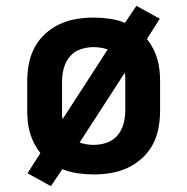

<svg xmlns="http://www.w3.org/2000/svg" viewBox="-20 -588 640 656"><path d="M154 48 74 4 118 -65Q106 -80 97 -97.5Q88 -115 82.5 -133.5Q77 -152 75 -171.5Q73 -191 73 -210V-310Q73 -340 78.5 -369.5Q84 -399 98 -425.5Q112 -452 134.5 -472.5Q157 -493 184 -505.5Q211 -518 240.5 -523Q270 -528 300 -528Q327 -528 354.5 -524Q382 -520 407 -510L446 -568L526 -524L482 -455Q494 -440 503 -422.5Q512 -405 517.5 -386.5Q523 -368 525 -348.5Q527 -329 527 -310V-210Q527 -180 521.5 -150.5Q516 -121 502 -94.5Q488 -68 465.5 -47.5Q443 -27 416 -14.5Q389 -2 359.5 3Q330 8 300 8Q273 8 245.5 4Q218 0 193 -10ZM194 -181 348 -419Q337 -423 324.5 -425Q312 -427 300 -427Q277 -427 255 -419.5Q233 -412 218.5 -394.5Q204 -377 198 -355Q192 -333 192 -310V-210Q192 -203 192 -195.5Q192 -188 194 -181ZM300 -93Q323 -93 345 -100.5Q367 -108 381.5 -125.5Q396 -143 402 -165Q408 -187 408 -210V-310Q408 -317 408 -324.5Q408 -332 406 -339L252 -101Q263 -97 275.5 -95Q288 -93 300 -93Z"/></svg>

Font: Iosevka Aile
Style: Bold
Weight: 700
Designer: Belleve Invis
Foundry: Belleve Invis
Version: Version 28.0.1; ttfautohint (v1.8.4)